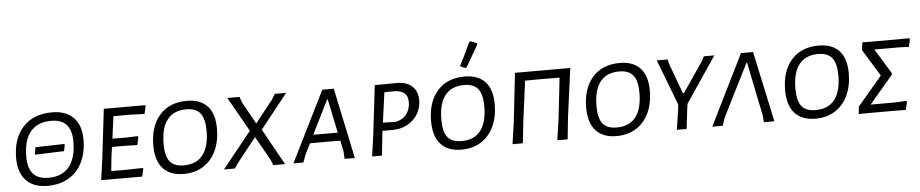

<svg xmlns="http://www.w3.org/2000/svg" viewBox="-42 -1044 6464 1349"><g transform="rotate(-5 3189.5 -369.5)"><path d="M528 -296Q528 -204 494.5 -135.5Q461 -67 398 -30Q335 7 248 7Q150 7 97.5 -49Q45 -105 45 -205Q45 -345 119 -425Q193 -505 324 -505Q422 -505 475 -450.5Q528 -396 528 -296ZM117 -210Q117 -128 152.5 -88.5Q188 -49 260 -49Q357 -49 406.5 -110.5Q456 -172 456 -287Q456 -368 420.5 -407Q385 -446 313 -446Q217 -446 167 -386.5Q117 -327 117 -210ZM179 -225 187 -271 388 -276 394 -272 385 -226 183 -219Z M752 -440 731 -284 827 -283 910 -286 913 -279 902 -224 813 -226H723L713 -156L703 -58L796 -57L924 -60L929 -55L916 0H627L648 -150L689 -498H980L983 -491L971 -437L852 -441Z M1469 -290Q1469 -203 1438 -135.5Q1407 -68 1348 -30.5Q1289 7 1208 7Q1114 7 1063.5 -48Q1013 -103 1013 -211Q1013 -345 1082 -424Q1151 -503 1275 -503Q1369 -503 1419 -449.5Q1469 -396 1469 -290ZM1086 -215Q1086 -129 1116.5 -91Q1147 -53 1215 -53Q1305 -53 1350 -112Q1395 -171 1395 -282Q1395 -366 1364.5 -405Q1334 -444 1266 -444Q1177 -444 1131.5 -386Q1086 -328 1086 -215Z M1782 -255 1924 0H1841L1824 -42L1730 -207L1596 -38L1570 0H1493L1698 -255L1560 -498H1646L1661 -456L1747 -302L1870 -457L1895 -498H1975Z M2416 0H2344L2341 -53L2325 -130L2212 -131L2111 -130L2074 -56L2053 0H1983L2230 -498H2311ZM2262 -427H2258L2139 -188H2312Z M2902 -365Q2902 -312 2875.5 -268Q2849 -224 2802.5 -198.5Q2756 -173 2698 -173H2626L2624 -156L2607 0H2538L2559 -150L2600 -498L2757 -499Q2825 -499 2863.5 -463.5Q2902 -428 2902 -365ZM2828 -358Q2828 -400 2805.5 -420.5Q2783 -441 2736 -443L2663 -442L2634 -230L2724 -228Q2773 -237 2800.5 -272.5Q2828 -308 2828 -358Z M3428 -290Q3428 -203 3397 -135.5Q3366 -68 3307 -30.5Q3248 7 3167 7Q3073 7 3022.5 -48Q2972 -103 2972 -211Q2972 -345 3041 -424Q3110 -503 3234 -503Q3328 -503 3378 -449.5Q3428 -396 3428 -290ZM3045 -215Q3045 -129 3075.5 -91Q3106 -53 3174 -53Q3264 -53 3309 -112Q3354 -171 3354 -282Q3354 -366 3323.5 -405Q3293 -444 3225 -444Q3136 -444 3090.5 -386Q3045 -328 3045 -215ZM3296 -746 3341 -729 3342 -719 3284 -618 3253 -565 3245 -562 3208 -578Q3234 -625 3288 -743Z M3933 -156 3917 0H3844L3866 -150L3898 -437L3770 -438L3655 -437L3618 -156L3601 0H3528L3550 -150L3589 -498H3979Z M4522 -290Q4522 -203 4491 -135.5Q4460 -68 4401 -30.5Q4342 7 4261 7Q4167 7 4116.5 -48Q4066 -103 4066 -211Q4066 -345 4135 -424Q4204 -503 4328 -503Q4422 -503 4472 -449.5Q4522 -396 4522 -290ZM4139 -215Q4139 -129 4169.5 -91Q4200 -53 4268 -53Q4358 -53 4403 -112Q4448 -171 4448 -282Q4448 -366 4417.5 -405Q4387 -444 4319 -444Q4230 -444 4184.5 -386Q4139 -328 4139 -215Z M4778 -176 4773 -143 4756 0H4687L4709 -143L4712 -177L4589 -498H4666L4672 -469L4752 -252H4759L4905 -467L4921 -498H4995Z M5183 -498H5268L5375 0H5301L5296 -53L5220 -426H5215L5030 -57L5010 0H4937Z M5925 -290Q5925 -203 5894 -135.5Q5863 -68 5804 -30.5Q5745 7 5664 7Q5570 7 5519.5 -48Q5469 -103 5469 -211Q5469 -345 5538 -424Q5607 -503 5731 -503Q5825 -503 5875 -449.5Q5925 -396 5925 -290ZM5542 -215Q5542 -129 5572.5 -91Q5603 -53 5671 -53Q5761 -53 5806 -112Q5851 -171 5851 -282Q5851 -366 5820.5 -405Q5790 -444 5722 -444Q5633 -444 5587.5 -386Q5542 -328 5542 -215Z M5975 -51 6148 -255 6032 -444 6039 -499 6102 -498H6299L6369 -499L6374 -492L6362 -438L6299 -441H6119L6227 -264L6225 -254L6059 -58H6236L6309 -62L6315 -55L6302 1L6217 0H6034L5970 1Z"/></g></svg>

Font: Alegreya Sans SC
Style: Italic
Weight: 400
Italic angle: -7°
Designer: Juan Pablo del Peral
Foundry: Huerta Tipografica
Version: Version 2.008; ttfautohint (v1.6)